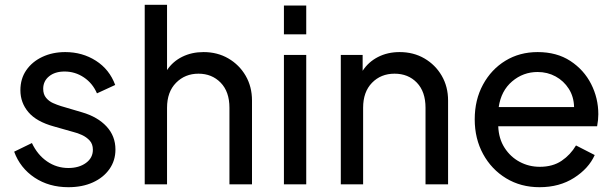

<svg xmlns="http://www.w3.org/2000/svg" viewBox="-20 -768 2562 800"><path d="M265 12Q323 12 367 -8Q411 -28 436 -63.5Q461 -99 461 -145Q461 -201 424 -241Q387 -281 322 -300L234 -326Q218 -331 201 -338.5Q184 -346 172 -360.5Q160 -375 160 -398Q160 -430 184.5 -450Q209 -470 249 -470Q293 -470 329.5 -445.5Q366 -421 384 -379L460 -414Q436 -479 379.5 -515Q323 -551 252 -551Q199 -551 156.5 -531Q114 -511 89.5 -475.5Q65 -440 65 -392Q65 -340 98.5 -300.5Q132 -261 205 -241L286 -218Q303 -214 321.5 -205.5Q340 -197 353.5 -182.5Q367 -168 367 -144Q367 -110 338 -89Q309 -68 265 -68Q216 -68 176 -95.5Q136 -123 113 -172L39 -136Q64 -68 124 -28Q184 12 265 12Z M583 0H676V-319Q676 -385 713.5 -423Q751 -461 807 -461Q863 -461 899.5 -423.5Q936 -386 936 -319V0H1030V-349Q1030 -407 1003.5 -452.5Q977 -498 931.5 -524.5Q886 -551 828 -551Q779 -551 739.5 -531.5Q700 -512 676 -476V-748H583Z M1163 -625H1256V-745H1163ZM1163 0H1256V-539H1163Z M1400 0H1493V-319Q1493 -385 1530 -423Q1567 -461 1624 -461Q1681 -461 1717 -423.5Q1753 -386 1753 -319V0H1847V-349Q1847 -407 1820.5 -452.5Q1794 -498 1748.5 -524.5Q1703 -551 1645 -551Q1595 -551 1555 -530.5Q1515 -510 1491 -473V-539H1400Z M2228 12Q2311 12 2372 -27Q2433 -66 2458 -122L2380 -162Q2357 -123 2320 -98Q2283 -73 2229 -73Q2184 -73 2145.5 -93.5Q2107 -114 2082.5 -152Q2058 -190 2056 -242H2468Q2473 -269 2473 -292Q2473 -359 2443 -418Q2413 -477 2356.5 -514Q2300 -551 2220 -551Q2145 -551 2086 -515Q2027 -479 1992.5 -415.5Q1958 -352 1958 -271Q1958 -190 1993 -126Q2028 -62 2089 -25Q2150 12 2228 12ZM2220 -468Q2261 -468 2295 -449.5Q2329 -431 2350 -398Q2371 -365 2372 -322H2058Q2068 -390 2114 -429Q2160 -468 2220 -468Z"/></svg>

Font: Plus Jakarta Sans Medium
Style: Regular
Weight: 500
Designer: Gumpita Rahayu
Foundry: Tokotype
Version: Version 2.004; ttfautohint (v1.8.3)